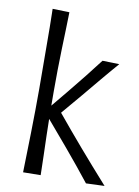

<svg xmlns="http://www.w3.org/2000/svg" viewBox="-81 -755 584 809"><g transform="rotate(10 211.5 -350.0)"><path d="M344 0Q292 -66 235.5 -133Q179 -200 120 -269Q168 -327 202.5 -369Q237 -411 265.5 -447Q294 -483 323 -521L395 -519Q360 -479 328.5 -441Q297 -403 263.5 -363Q230 -323 189 -275Q245 -207 300.5 -142.5Q356 -78 423 -3ZM75 0Q75 0 75.5 -23Q76 -46 77 -84.5Q78 -123 79 -170Q80 -217 80.5 -265.5Q81 -314 81 -357Q81 -400 80.5 -447.5Q80 -495 80 -540Q80 -585 79.5 -621Q79 -657 78.5 -678.5Q78 -700 78 -700L150 -698Q150 -698 149.5 -677Q149 -656 148 -620.5Q147 -585 145.5 -541Q144 -497 143.5 -450Q143 -403 143 -359Q143 -315 143.5 -266Q144 -217 145.5 -170Q147 -123 148 -85Q149 -47 149.5 -24Q150 -1 150 -1Z"/></g></svg>

Font: Truculenta
Style: Regular
Weight: 400
Designer: Ivan Castro, Eva Sanz & Omnibus-Type Team
Foundry: Omnibus-Type
Version: Version 1.002